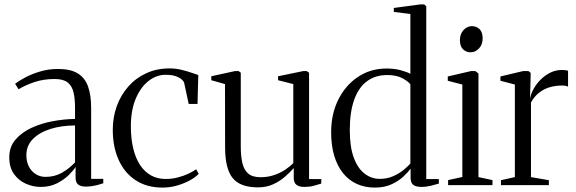

<svg xmlns="http://www.w3.org/2000/svg" viewBox="-20 -839 2611 870"><path d="M164.5 8Q130.5 8 97.8 -6.2Q65 -20.5 43.5 -50.2Q22 -80 22 -126.5Q22 -173.5 50 -206.2Q78 -239 123 -259.8Q168 -280.5 220 -290Q272 -299.5 320 -300V-349.5Q320 -391 313.2 -420.2Q306.5 -449.5 286.8 -465.2Q267 -481 227.5 -481Q177 -481 135.8 -467Q94.5 -453 64 -434.5L48.5 -459.5Q66 -473 95.2 -488.5Q124.5 -504 162.2 -515.2Q200 -526.5 243 -526.5Q299.5 -526.5 332.2 -506.5Q365 -486.5 379 -447Q393 -407.5 393 -349V-28.5H448V-8.5Q437 -5 424.5 -1.5Q412 2 398 4.2Q384 6.5 368.5 6.5Q346.5 6.5 334.5 -2.5Q322.5 -11.5 322.5 -34.5V-82.5Q313.5 -67.5 291.8 -46Q270 -24.5 238 -8.2Q206 8 164.5 8ZM186 -37.5Q227 -37.5 259.2 -55.5Q291.5 -73.5 320 -103V-270.5Q259.5 -270.5 209.5 -255Q159.5 -239.5 129.5 -209.5Q99.5 -179.5 99.5 -136Q99.5 -105 111.5 -83Q123.5 -61 143.2 -49.2Q163 -37.5 186 -37.5Z M716.5 11Q645.5 11 595 -22Q544.5 -55 517.8 -114.2Q491 -173.5 491 -251Q491 -308 509.2 -358.2Q527.5 -408.5 561.5 -447Q595.5 -485.5 642.8 -507.2Q690 -529 748.5 -529Q775.5 -529 801.8 -522.8Q828 -516.5 848.5 -509.2Q869 -502 878.5 -499L875 -368H835L814.5 -463.5Q813.5 -469 805 -477.5Q796.5 -486 778.5 -493Q760.5 -500 729 -500Q689 -500 653.2 -472.2Q617.5 -444.5 595.2 -392.2Q573 -340 573 -267Q573 -211.5 583.5 -167.2Q594 -123 614.2 -92Q634.5 -61 663.8 -44.5Q693 -28 730.5 -28Q758.5 -28 785 -34.8Q811.5 -41.5 833.2 -51.8Q855 -62 869 -72L880.5 -51Q863.5 -34 837 -20Q810.5 -6 779.5 2.5Q748.5 11 716.5 11Z M1358.5 8Q1336.5 8 1323.8 -1.2Q1311 -10.5 1311 -33V-77.5Q1295.5 -59.5 1272.2 -39Q1249 -18.5 1218.2 -4.2Q1187.5 10 1149 10Q1068 10 1034 -32.5Q1000 -75 1000 -171L999.5 -458L937.5 -475.5V-493.5L1045 -517H1061L1071 -509.5V-176Q1071 -132.5 1078 -101.2Q1085 -70 1104.2 -53Q1123.5 -36 1160.5 -36Q1193 -36 1220.8 -45.2Q1248.5 -54.5 1270.8 -69Q1293 -83.5 1309 -100V-458L1240 -475.5V-493.5L1354.5 -517H1369.5L1380.5 -509.5V-27.5H1436L1435.5 -7Q1420 -2 1401.2 3Q1382.5 8 1358.5 8Z M1678.5 11Q1633.5 11 1597 -5.5Q1560.5 -22 1534.5 -54.2Q1508.5 -86.5 1494.5 -133Q1480.5 -179.5 1480.5 -240Q1480.5 -323 1513.2 -388.2Q1546 -453.5 1602.8 -491Q1659.5 -528.5 1730.5 -528.5Q1767 -528.5 1795.8 -520.8Q1824.5 -513 1839.5 -504.5V-775.5L1764.5 -785V-803L1884.5 -819H1902L1911.5 -811V-27.5H1968.5V-7Q1952 -2 1931 3Q1910 8 1891 8Q1865 8 1852.8 -1.2Q1840.5 -10.5 1840.5 -33.5V-75Q1831 -61 1809.5 -40.5Q1788 -20 1755.5 -4.5Q1723 11 1678.5 11ZM1701 -28.5Q1734 -28.5 1761.2 -40.5Q1788.5 -52.5 1808.5 -68.8Q1828.5 -85 1839.5 -98V-457Q1829.5 -470.5 1802.8 -484.8Q1776 -499 1734.5 -499Q1681 -499 1643 -471Q1605 -443 1585 -387.2Q1565 -331.5 1565 -249Q1565 -173.5 1583 -124.8Q1601 -76 1632 -52.2Q1663 -28.5 1701 -28.5Z M2010.5 0V-23L2075 -37V-456L2009 -473V-492.5L2114.5 -517H2133.5L2148 -506V-36.5L2211.5 -23V0ZM2112 -602Q2092.5 -602 2078.2 -615.5Q2064 -629 2064 -657Q2064 -685.5 2080.5 -703Q2097 -720.5 2118 -720.5H2119Q2138.5 -720.5 2152.8 -707Q2167 -693.5 2167 -665Q2167 -637 2150.5 -619.5Q2134 -602 2113 -602Z M2250 0V-22.5L2313 -36.5V-456L2247.5 -473V-492.5L2350.5 -517H2374.5L2384.5 -509L2384 -472.5L2381.5 -390L2383 -398Q2387 -416.5 2398.8 -437.8Q2410.5 -459 2429.8 -478.2Q2449 -497.5 2473.5 -509.8Q2498 -522 2527 -522Q2537 -522 2543.2 -521Q2549.5 -520 2554 -518.5V-446.5Q2550 -448.5 2543.5 -450Q2537 -451.5 2528 -451.5Q2497.5 -451.5 2471 -443.8Q2444.5 -436 2423 -419.2Q2401.5 -402.5 2386 -375V-36.5L2467 -22.5V0Z"/></svg>

Font: Merriweather 120pt Light
Style: Regular
Weight: 300
Version: Version 2.100